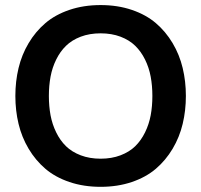

<svg xmlns="http://www.w3.org/2000/svg" viewBox="-20 -720 786 750"><path d="M494.9 -9Q439.5 9.8 373 9.8Q306.6 9.8 251.2 -9Q195.8 -27.8 157.2 -60.8Q118.7 -93.8 91.8 -138.9Q64.9 -184.1 52.5 -236.1Q40 -288.1 40 -345.2Q40 -402.3 52.5 -454.3Q64.9 -506.3 91.8 -551.5Q118.7 -596.7 157.2 -629.6Q195.8 -662.6 251.2 -681.4Q306.6 -700.2 373 -700.2Q439.5 -700.2 494.9 -681.4Q550.3 -662.6 588.9 -629.6Q627.4 -596.7 654.3 -551.5Q681.2 -506.3 693.6 -454.3Q706.1 -402.3 706.1 -345.2Q706.1 -288.1 693.6 -236.1Q681.2 -184.1 654.3 -138.9Q627.4 -93.8 588.9 -60.8Q550.3 -27.8 494.9 -9ZM575.2 -345.2Q575.2 -385.3 568.6 -420.7Q562 -456.1 546.6 -487.3Q531.2 -518.6 508.3 -541Q485.4 -563.5 450.7 -576.7Q416 -589.8 373 -589.8Q330.1 -589.8 295.4 -576.7Q260.7 -563.5 237.8 -541Q214.8 -518.6 199.5 -487.3Q184.1 -456.1 177.5 -420.7Q170.9 -385.3 170.9 -345.2Q170.9 -304.7 177.5 -269.5Q184.1 -234.4 199.5 -202.9Q214.8 -171.4 237.8 -148.9Q260.7 -126.5 295.4 -113.3Q330.1 -100.1 373 -100.1Q416 -100.1 450.7 -113.3Q485.4 -126.5 508.3 -148.9Q531.2 -171.4 546.6 -202.9Q562 -234.4 568.6 -269.5Q575.2 -304.7 575.2 -345.2Z"/></svg>

Font: HK Grotesk Legacy
Style: Bold
Weight: 700
Designer: Alfredo Marco Pradil
Foundry: Hanken Design Co.
Version: Version 2.022;PS 002.022;hotconv 1.0.88;makeotf.lib2.5.64775